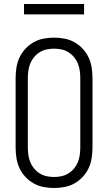

<svg xmlns="http://www.w3.org/2000/svg" viewBox="-20 -931 540 959"><path d="M250 8Q224 8 197.5 3Q171 -2 148 -15Q125 -28 106.5 -48Q88 -68 77 -92Q66 -116 62 -142.5Q58 -169 58 -195V-540Q58 -566 62 -592.5Q66 -619 77 -643Q88 -667 106.5 -687Q125 -707 148 -720Q171 -733 197.5 -738Q224 -743 250 -743Q276 -743 302.5 -738Q329 -733 352 -720Q375 -707 393.5 -687Q412 -667 423 -643Q434 -619 438 -592.5Q442 -566 442 -540V-195Q442 -169 438 -142.5Q434 -116 423 -92Q412 -68 393.5 -48Q375 -28 352 -15Q329 -2 302.5 3Q276 8 250 8ZM250 -47Q269 -47 287.5 -51Q306 -55 322 -65Q338 -75 350 -89.5Q362 -104 369 -121.5Q376 -139 378.5 -157.5Q381 -176 381 -195V-540Q381 -559 378.5 -577.5Q376 -596 369 -613.5Q362 -631 350 -645.5Q338 -660 322 -670Q306 -680 287.5 -684Q269 -688 250 -688Q231 -688 212.5 -684Q194 -680 178 -670Q162 -660 150 -645.5Q138 -631 131 -613.5Q124 -596 121.5 -577.5Q119 -559 119 -540V-195Q119 -176 121.5 -157.5Q124 -139 131 -121.5Q138 -104 150 -89.5Q162 -75 178 -65Q194 -55 212.5 -51Q231 -47 250 -47ZM100 -859V-911H400V-859Z"/></svg>

Font: Iosevka Term Curly Light
Style: Regular
Weight: 300
Designer: Belleve Invis
Foundry: Belleve Invis
Version: Version 32.3.0